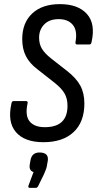

<svg xmlns="http://www.w3.org/2000/svg" viewBox="-20 -683 471 933"><path d="M191 8Q99 8 57 -41.5Q15 -91 36 -182Q38 -192 47 -192H105Q117 -192 114 -181Q101 -121 124 -93Q147 -65 198 -65Q308 -65 308 -169Q308 -205 293 -230Q278 -255 245 -281L161 -347Q124 -375 106 -410Q88 -445 88 -493Q88 -572 136.5 -617.5Q185 -663 271 -663Q359 -663 402 -615.5Q445 -568 425 -479Q423 -467 415 -467H354Q345 -467 347 -479Q357 -534 334 -562Q311 -590 265 -590Q220 -590 195 -564.5Q170 -539 170 -500Q170 -469 183.5 -446.5Q197 -424 227 -400L305 -339Q350 -304 370 -267.5Q390 -231 390 -180Q390 -90 337.5 -41Q285 8 191 8ZM125 230Q116 230 118 220L143 153Q119 146 125 114L128 97Q134 58 172 58Q219 58 212 100L209 116Q208 127 204 138Q200 149 194 163L166 220Q162 230 153 230Z"/></svg>

Font: Sofia Sans Condensed Medium
Style: Italic
Weight: 500
Italic angle: -9°
Designer: Botio Nikoltchev, Ani Petrova
Foundry: lettersoup
Version: Version 4.101; ttfautohint (v1.8.4.7-5d5b)